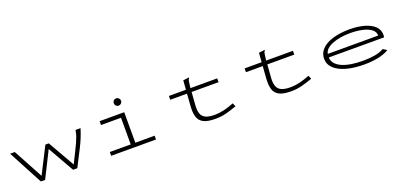

<svg xmlns="http://www.w3.org/2000/svg" viewBox="12 -1510 4976 2383"><g transform="rotate(-20 2500.0 -318.5)"><path d="M276 1 35 -453H97L308 -62L485 -410H530L731 -58Q773 -142 802.5 -201Q832 -260 850.5 -301.5Q869 -343 879.5 -374Q890 -405 895 -433L898 -453H965Q931 -340 873.5 -226.5Q816 -113 757 1H701L505 -344L332 1Z M1205 0V-50H1481V-402H1217V-453H1542V-50H1797V0ZM1505 -553Q1486 -553 1472 -567Q1458 -581 1458 -600Q1458 -621 1471.5 -635Q1485 -649 1505 -649Q1525 -649 1539.5 -634.5Q1554 -620 1554 -600Q1554 -581 1539.5 -567Q1525 -553 1505 -553Z M2132 -453H2357L2366 -574L2434 -583L2444 -585L2445 -578Q2440 -571 2435 -563.5Q2430 -556 2428 -539L2416 -453H2770V-403H2414L2402 -243Q2395 -168 2411 -122.5Q2427 -77 2471.5 -57Q2516 -37 2595 -38Q2658 -39 2719 -54.5Q2780 -70 2845 -96L2865 -50Q2796 -25 2727 -6.5Q2658 12 2580 12Q2476 12 2422.5 -16.5Q2369 -45 2352 -102.5Q2335 -160 2342 -248L2353 -403H2132Z M3132 -453H3357L3366 -574L3434 -583L3444 -585L3445 -578Q3440 -571 3435 -563.5Q3430 -556 3428 -539L3416 -453H3770V-403H3414L3402 -243Q3395 -168 3411 -122.5Q3427 -77 3471.5 -57Q3516 -37 3595 -38Q3658 -39 3719 -54.5Q3780 -70 3845 -96L3865 -50Q3796 -25 3727 -6.5Q3658 12 3580 12Q3476 12 3422.5 -16.5Q3369 -45 3352 -102.5Q3335 -160 3342 -248L3353 -403H3132Z M4547 10Q4413 10 4312.5 -18Q4212 -46 4156 -99Q4100 -152 4100 -227Q4100 -285 4132 -329.5Q4164 -374 4221.5 -404Q4279 -434 4355.5 -449Q4432 -464 4521 -464Q4625 -464 4709.5 -441Q4794 -418 4844 -372Q4894 -326 4894 -256Q4894 -248 4893 -239.5Q4892 -231 4891 -223H4160Q4162 -174 4193.5 -139Q4225 -104 4279 -81.5Q4333 -59 4402.5 -49Q4472 -39 4551 -39Q4630 -39 4702.5 -51Q4775 -63 4824 -93L4875 -61Q4817 -25 4733 -7.5Q4649 10 4547 10ZM4164 -269H4830Q4830 -320 4786.5 -352.5Q4743 -385 4670.5 -401Q4598 -417 4511 -417Q4447 -417 4387.5 -407.5Q4328 -398 4280 -379.5Q4232 -361 4201 -333.5Q4170 -306 4164 -269Z"/></g></svg>

Font: Inconsolata UltraExpanded Light
Style: Regular
Weight: 300
Width: 9
Monospace: yes
Designer: Raph Levien, Cyreal, Brenton Simpson
Foundry: Raph Levien, Cyreal, Google
Version: Version 3.001; ttfautohint (v1.8.2.53-6de2)